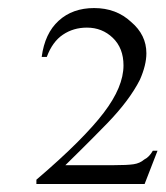

<svg xmlns="http://www.w3.org/2000/svg" viewBox="-20 -460 413 479"><path d="M373 -84 340.8 -1H70.8V-11.7Q130.9 -63 172.9 -105Q214.8 -147 238.8 -178.7Q288.1 -243.2 288.1 -296.9Q288.1 -339.8 261.5 -365.5Q234.9 -391.1 196.8 -391.1Q163.1 -391.1 137 -373.5Q110.8 -356 96.7 -317.9H84Q91.8 -377 126.5 -408.4Q161.1 -439.9 214.8 -439.9Q270 -439.9 307.1 -405.3Q345.2 -373 345.2 -327.1Q345.2 -297.9 329.1 -261.2Q303.2 -210 248 -152.8Q206.1 -109.9 179.9 -84.2Q153.8 -58.6 143.1 -47.9H263.2Q297.9 -47.9 313.5 -50.3Q329.1 -52.7 339.8 -62Q352.1 -67.9 361.3 -84Z"/></svg>

Font: ML-NILA02
Style: Regular
Weight: 400
Version: Version ML-NILA02 1.0